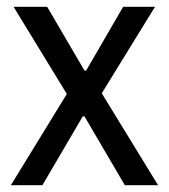

<svg xmlns="http://www.w3.org/2000/svg" viewBox="-20 -546 497 566"><path d="M12 0 177 -269 20 -526H119L229 -338H234L343 -526H437L280 -271L446 0H348L229 -203H224L105 0Z"/></svg>

Font: Archivo SemiCondensed
Style: Regular
Weight: 400
Width: 4
Designer: Hector Gatti
Foundry: Omnibus-Type
Version: Version 2.001